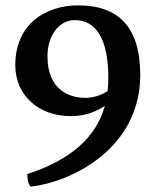

<svg xmlns="http://www.w3.org/2000/svg" viewBox="-20 -526 577 716"><path d="M271 -506C150 -506 37 -436 37 -283C37 -170 125 -93 243 -93C289 -93 330 -104 371 -131C338 -13 244 70 82 123C82 143 84 157 94 170C248 153 503 27 503 -246C503 -422 425 -506 271 -506ZM298 -161C236 -161 157 -193 157 -316C157 -392 199 -451 259 -451C334 -451 384 -387 384 -236C384 -219 383 -202 381 -186C356 -170 326 -161 298 -161Z"/></svg>

Font: Vollkorn Semibold
Style: Regular
Weight: 600
Designer: Friedrich Althausen
Foundry: Friedrich Althausen
Version: Version 4.015;PS 004.015;hotconv 1.0.88;makeotf.lib2.5.64775